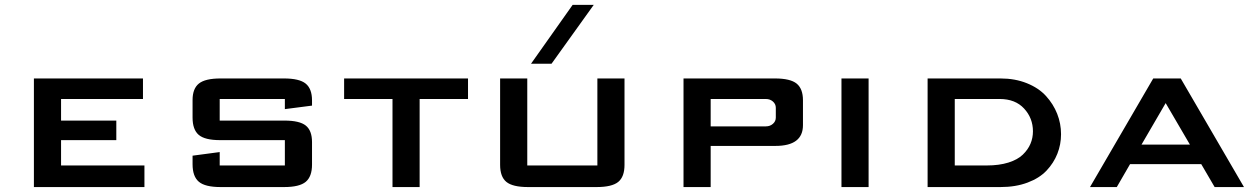

<svg xmlns="http://www.w3.org/2000/svg" viewBox="-20 -757 5093 777"><path d="M564.5 0H117.2V-439.5H558.6V-356.4H227.1V-269H450.7V-189.9H227.1V-87.4H564.5Z M759.3 -352.1Q759.3 -398.4 784.9 -418.9Q810.5 -439.5 872.6 -439.5H1129.4Q1191.4 -439.5 1217 -418.7Q1242.7 -397.9 1242.7 -350.6V-329.6L1132.8 -315.4V-356.4H869.1V-269H1131.3Q1192.4 -269 1217.5 -248.8Q1242.7 -228.5 1242.7 -182.1V-90.8Q1242.7 -42.5 1217.3 -21.2Q1191.9 0 1129.4 0H872.6Q810.1 0 784.7 -21.5Q759.3 -43 759.3 -92.3V-127L869.1 -141.6V-87.4H1132.8V-189.9H870.6Q809.1 -189.9 784.2 -211.2Q759.3 -232.4 759.3 -281.2Z M1678.2 0H1568.4V-356.4H1372.6V-439.5H1874V-356.4H1678.2Z M2211.9 -499H2128.9L2297.4 -737.3H2382.8ZM2507.3 -439.5V-89.8Q2507.3 -41.5 2481.9 -20.8Q2456.5 0 2394 0H2117.2Q2054.7 0 2029.3 -20.8Q2003.9 -41.5 2003.9 -89.8V-439.5H2113.8V-87.4H2397.5V-439.5Z M2856 -166.5V0H2746.1V-439.5H3116.2Q3178.2 -439.5 3203.9 -418.7Q3229.5 -397.9 3229.5 -351.1V-250.5Q3229.5 -166.5 3118.2 -166.5ZM2856 -356.4V-245.6H3079.6Q3096.2 -245.6 3107.9 -255.9Q3119.6 -266.1 3119.6 -281.2V-320.8Q3119.6 -335.9 3107.9 -346.2Q3096.2 -356.4 3079.6 -356.4Z M3495.1 0H3385.3V-439.5H3495.1Z M4025.4 -356.4H3843.8V-87.4H3973.6Q4023.4 -87.4 4060.8 -99.1Q4098.1 -110.8 4119.1 -131.1Q4140.1 -151.4 4150.1 -175Q4160.2 -198.7 4160.2 -225.6Q4160.2 -278.8 4124.5 -317.6Q4088.9 -356.4 4025.4 -356.4ZM4028.8 0H3733.9V-439.5H4028.8Q4087.9 -439.5 4135.7 -420.2Q4183.6 -400.9 4213.1 -368.4Q4242.7 -335.9 4258.3 -296.4Q4273.9 -256.8 4273.9 -213.9Q4273.9 -172.4 4259 -134.8Q4244.1 -97.2 4215.3 -66.7Q4186.5 -36.1 4138.4 -18.1Q4090.3 0 4028.8 0Z M4758.3 -439.5 5014.2 0H4895.5L4841.3 -92.8H4553.2L4499.5 0H4391.1L4647 -439.5ZM4599.6 -171.9H4795.4L4697.3 -339.8Z"/></svg>

Font: Squarish Sans CT
Style: RegularSC
Weight: 400
Version: Version 0.9